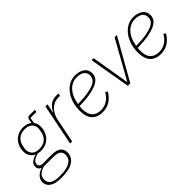

<svg xmlns="http://www.w3.org/2000/svg" viewBox="26 -1294 2233 2233"><g transform="rotate(-45 1142.5 -177.5)"><path d="M445 51Q445 128 380.5 170Q316 212 185 212Q91 212 42 180.5Q-7 149 -7 93Q-7 48 21.5 16.5Q50 -15 100 -32V-36Q81 -43 71 -59Q61 -75 61 -96Q61 -134 89.5 -156.5Q118 -179 160 -190L161 -195Q126 -212 107 -244Q88 -276 88 -314Q88 -361 103 -399Q118 -437 144 -464Q170 -491 206.5 -505.5Q243 -520 286 -520Q318 -520 344.5 -511Q371 -502 390 -486L398 -532Q401 -550 410 -558.5Q419 -567 438 -567H527L521 -536H423L411 -466Q437 -431 437 -384Q437 -337 422 -299Q407 -261 380.5 -234Q354 -207 318 -192.5Q282 -178 239 -178Q215 -178 194 -184Q141 -170 117 -151Q93 -132 93 -103Q93 -84 106.5 -71.5Q120 -59 158 -59H292Q373 -59 409 -29.5Q445 0 445 51ZM409 55Q409 16 382.5 -5.5Q356 -27 288 -27H133Q85 -13 56.5 14Q28 41 28 86Q28 136 67.5 159.5Q107 183 173 183H209Q300 183 354.5 151.5Q409 120 409 55ZM242 -207Q307 -207 346 -241.5Q385 -276 395 -330Q400 -356 401.5 -367.5Q403 -379 403 -386Q403 -432 372.5 -461.5Q342 -491 283 -491Q218 -491 179 -457Q140 -423 130 -368Q125 -342 123.5 -330.5Q122 -319 122 -312Q122 -266 152.5 -236.5Q183 -207 242 -207Z M539 0 641 -508H675L652 -397H656Q668 -420 683 -440.5Q698 -461 718 -476Q738 -491 764 -499.5Q790 -508 824 -508H855L848 -475H818Q781 -475 750.5 -461Q720 -447 696 -422.5Q672 -398 655.5 -365.5Q639 -333 632 -296L573 0Z M1068 12Q980 12 933.5 -38Q887 -88 887 -191Q887 -259 905.5 -319Q924 -379 957.5 -423.5Q991 -468 1037.5 -494Q1084 -520 1140 -520Q1210 -520 1255 -487Q1300 -454 1300 -394Q1300 -365 1285.5 -337Q1271 -309 1230.5 -286Q1190 -263 1116 -247.5Q1042 -232 924 -230Q923 -222 922 -208.5Q921 -195 921 -187Q921 -101 959 -60Q997 -19 1069 -19Q1128 -19 1174 -49.5Q1220 -80 1250 -134L1277 -117Q1236 -49 1182.5 -18.5Q1129 12 1068 12ZM1136 -490Q1097 -490 1063.5 -474.5Q1030 -459 1003.5 -431Q977 -403 958.5 -364Q940 -325 932 -279L928 -259Q1034 -261 1099.5 -273Q1165 -285 1201.5 -303.5Q1238 -322 1251 -345Q1264 -368 1264 -394Q1264 -439 1232.5 -464.5Q1201 -490 1136 -490Z M1488 0 1401 -508H1434L1513 -38H1516L1779 -508H1816L1529 0Z M2025 12Q1937 12 1890.5 -38Q1844 -88 1844 -191Q1844 -259 1862.5 -319Q1881 -379 1914.5 -423.5Q1948 -468 1994.5 -494Q2041 -520 2097 -520Q2167 -520 2212 -487Q2257 -454 2257 -394Q2257 -365 2242.5 -337Q2228 -309 2187.5 -286Q2147 -263 2073 -247.5Q1999 -232 1881 -230Q1880 -222 1879 -208.5Q1878 -195 1878 -187Q1878 -101 1916 -60Q1954 -19 2026 -19Q2085 -19 2131 -49.5Q2177 -80 2207 -134L2234 -117Q2193 -49 2139.5 -18.5Q2086 12 2025 12ZM2093 -490Q2054 -490 2020.5 -474.5Q1987 -459 1960.5 -431Q1934 -403 1915.5 -364Q1897 -325 1889 -279L1885 -259Q1991 -261 2056.5 -273Q2122 -285 2158.5 -303.5Q2195 -322 2208 -345Q2221 -368 2221 -394Q2221 -439 2189.5 -464.5Q2158 -490 2093 -490Z"/></g></svg>

Font: IBM Plex Sans ExtLt
Style: Italic
Weight: 200
Italic angle: -11°
Designer: Mike Abbink, Paul van der Laan, Pieter van Rosmalen
Foundry: Bold Monday
Version: Version 3.005